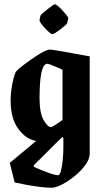

<svg xmlns="http://www.w3.org/2000/svg" viewBox="-20 -700 488 903"><path d="M223 183Q200 183 167.5 179Q135 175 103 169Q71 163 49 158L26 66L150 -37Q102 -45 66 -94Q30 -143 30 -227Q30 -261 37 -300Q44 -339 54 -362Q63 -373 85 -390Q107 -407 133 -425Q159 -443 181.5 -455Q204 -467 214 -467Q219 -467 238 -464Q257 -461 283 -456.5Q309 -452 335 -447Q361 -442 379.5 -439Q398 -436 402 -435V22Q402 47 382 75Q362 103 332 127.5Q302 152 272 167.5Q242 183 223 183ZM220 -102Q224 -102 237 -110.5Q250 -119 262 -127.5Q274 -136 274 -136V-372Q267 -375 250.5 -382.5Q234 -390 218 -396Q202 -402 197 -399Q181 -393 173.5 -351.5Q166 -310 166 -238Q166 -169 185 -135.5Q204 -102 220 -102ZM253 124Q261 124 266.5 103.5Q272 83 275 53.5Q278 24 278 -5V-52L273 -55Q254 -38 227.5 -11Q201 16 176 40.5Q151 65 139 77V84Q148 89 171 98.5Q194 108 217.5 116Q241 124 253 124ZM170 -626Q170 -628 179.5 -636.5Q189 -645 201.5 -655Q214 -665 224.5 -672.5Q235 -680 238 -680Q242 -680 252.5 -671.5Q263 -663 274.5 -650.5Q286 -638 294 -627.5Q302 -617 301 -613L296 -592Q295 -588 285.5 -579.5Q276 -571 263.5 -561.5Q251 -552 240.5 -545.5Q230 -539 227 -539Q222 -539 212 -547.5Q202 -556 191 -568Q180 -580 172.5 -590.5Q165 -601 166 -605Z"/></svg>

Font: Grenze Gotisch
Style: Bold
Weight: 700
Designer: Renata Polastri
Foundry: Omnibus-Type
Version: Version 1.001